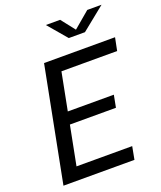

<svg xmlns="http://www.w3.org/2000/svg" viewBox="-167 -1045 965 1150"><g transform="rotate(-20 315.0 -470.0)"><path d="M35.5 0H488L503.5 -82H148.5L197 -331H490.5L505.5 -409H212L258.5 -648H613.5L630 -730H177.5ZM265.5 -940.5H356.5L425.5 -852.5L529.5 -940.5H620.5L471 -820H368Z"/></g></svg>

Font: Monaspace Neon
Style: Italic
Weight: 400
Italic angle: -11°
Designer: Riley Cran & the Lettermatic Team
Foundry: Lettermatic
Version: Version 1.200 (Monaspace Neon)